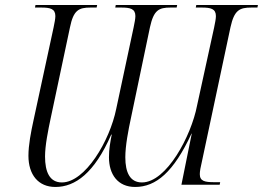

<svg xmlns="http://www.w3.org/2000/svg" viewBox="-20 -734 1045 763"><path d="M200 9C279 9 355 -46 422 -199H424C418 -168 413 -142 413 -109C413 -41 448 9 517 9C600 9 670 -50 741 -203H742L701 0H853L855 -10H831C794 -10 774 -14 774 -42C774 -53 777 -70 783 -95L896 -626C911 -694 932 -704 979 -704H1003L1005 -714H760L758 -704H782C818 -704 838 -699 838 -670C838 -660 835 -644 831 -625L763 -314C740 -194 642 -9 544 -9C497 -9 478 -48 478 -109C478 -155 490 -217 501 -268L576 -626C591 -694 611 -704 658 -704H682L684 -714H440L438 -704H462C498 -704 518 -699 518 -670C518 -660 515 -644 511 -625L442 -302C416 -173 318 -9 226 -9C177 -9 159 -51 159 -112C159 -156 171 -215 182 -267L258 -625C272 -694 293 -704 340 -704H364L366 -714H121L119 -704H144C180 -704 200 -699 200 -670C200 -660 197 -644 193 -625L113 -255C103 -209 93 -158 93 -115C93 -40 132 9 200 9Z"/></svg>

Font: Noto Serif Display SemiCondensed Light
Style: Italic
Weight: 300
Width: 4
Italic angle: -12°
Designer: Monotype Design Team
Foundry: Monotype Imaging Inc.
Version: Version 2.009